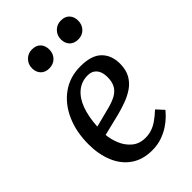

<svg xmlns="http://www.w3.org/2000/svg" viewBox="-227 -831 931 931"><g transform="rotate(-45 238.5 -365.5)"><path d="M287 -521Q362 -521 397 -486.5Q432 -452 432 -394Q432 -352 415.5 -323Q399 -294 371.5 -275.5Q344 -257 312 -245.5Q280 -234 249 -226L138 -199Q141 -166 155 -132Q169 -98 196.5 -75Q224 -52 265 -52Q287 -52 307.5 -58.5Q328 -65 349 -79.5Q370 -94 395 -117L429 -80Q420 -69 404.5 -53.5Q389 -38 365.5 -22.5Q342 -7 312 3.5Q282 14 245 14Q181 14 136.5 -17Q92 -48 69.5 -102.5Q47 -157 47 -225Q47 -311 77 -378Q107 -445 161 -483Q215 -521 287 -521ZM343 -391Q343 -411 337 -427.5Q331 -444 317 -454.5Q303 -465 280 -465Q239 -465 208 -440Q177 -415 159.5 -368.5Q142 -322 138 -256L239 -282Q274 -291 297 -304Q320 -317 331.5 -338Q343 -359 343 -391ZM114 -680Q114 -707 132.5 -726Q151 -745 178 -745Q207 -745 222.5 -728.5Q238 -712 238 -685Q238 -657 220 -638.5Q202 -620 173 -620Q146 -620 130 -636.5Q114 -653 114 -680ZM312 -680Q312 -707 330.5 -726Q349 -745 377 -745Q405 -745 420.5 -728.5Q436 -712 436 -685Q436 -657 418 -638.5Q400 -620 372 -620Q344 -620 328 -636.5Q312 -653 312 -680Z"/></g></svg>

Font: Literata
Style: Italic
Weight: 400
Italic angle: -2°
Designer: Latin by Veronika Burian and Jose Scaglione. Greek by Irene Vlachou. Cyrillic by Vera Evstafieva
Foundry: TypeTogether
Version: Version 3.103;gftools[0.9.29]